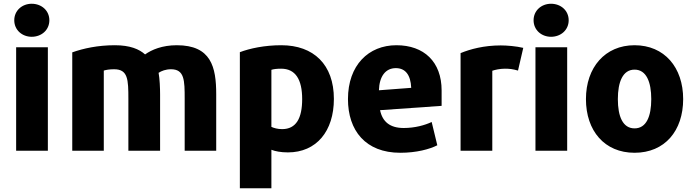

<svg xmlns="http://www.w3.org/2000/svg" viewBox="-20 -793 3695 1023"><path d="M243 -685C243 -633 201 -597 149 -597C98 -597 56 -633 56 -685C56 -737 98 -773 149 -773C201 -773 243 -737 243 -685ZM235 10H66V-541H235Z M1132 10H964V-267C964 -365 963 -424 891 -424C863 -424 840 -415 825 -405C831 -374 833 -322 833 -289V10H664V-266C664 -369 662 -424 588 -424C564 -424 546 -421 533 -417V10H365V-514C424 -535 501 -552 592 -552C673 -552 722 -531 753 -503C788 -528 844 -552 922 -552C1105 -552 1132 -436 1132 -291Z M1759 -266C1759 -94 1666 19 1514 19C1476 19 1446 13 1426 5V210H1258V-515C1311 -535 1389 -552 1479 -552C1651 -552 1759 -449 1759 -266ZM1590 -265C1590 -370 1554 -427 1478 -427C1455 -427 1438 -425 1426 -421V-117C1439 -111 1459 -105 1483 -105C1558 -105 1590 -163 1590 -265Z M2333 -229 2005 -206C2018 -144 2058 -111 2131 -111C2191 -111 2244 -126 2280 -143L2310 -19C2269 2 2199 21 2113 21C1927 21 1834 -98 1834 -265C1834 -446 1944 -552 2092 -552C2239 -552 2333 -464 2333 -311ZM2171 -325C2168 -394 2140 -430 2089 -430C2034 -430 2001 -386 1999 -312Z M2768 -538 2740 -417C2712 -425 2695 -427 2670 -427C2644 -427 2617 -421 2603 -416V10H2434V-510C2485 -531 2558 -551 2648 -551C2681 -551 2730 -547 2768 -538Z M3010 -685C3010 -633 2968 -597 2916 -597C2865 -597 2823 -633 2823 -685C2823 -737 2865 -773 2916 -773C2968 -773 3010 -737 3010 -685ZM3002 10H2833V-541H3002Z M3620 -265C3620 -96 3522 21 3361 21C3201 21 3102 -96 3102 -265C3102 -434 3204 -552 3361 -552C3520 -552 3620 -434 3620 -265ZM3450 -265C3450 -356 3424 -422 3361 -422C3298 -422 3272 -356 3272 -265C3272 -173 3298 -109 3361 -109C3424 -109 3450 -173 3450 -265Z"/></svg>

Font: Repo ExtraBold
Style: Bold
Weight: 700
Designer: Stefan Peev
Foundry: Context Ltd
Version: Version 1.502